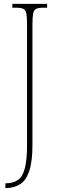

<svg xmlns="http://www.w3.org/2000/svg" viewBox="-20 -734 297 994"><path d="M8 240V215H9Q50 215 74.5 196.5Q99 178 109.5 134Q120 90 120 16V-606Q120 -645 116.5 -663.5Q113 -682 101 -688Q89 -694 64 -694H44V-714H224V-694H204Q179 -694 167 -688Q155 -682 151.5 -663.5Q148 -645 148 -606V15Q148 102 131.5 151Q115 200 84.5 219.5Q54 239 10 240Z"/></svg>

Font: Noto Serif Khmer ExtraCondensed Thin
Style: Regular
Weight: 100
Width: 2
Designer: Danh Hong and the Monotype Design Team
Foundry: Monotype Imaging Inc.
Version: Version 2.004; ttfautohint (v1.8.4.7-5d5b)